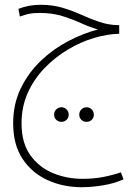

<svg xmlns="http://www.w3.org/2000/svg" viewBox="-20 -388 580 802"><path d="M321 394Q244 394 179 364.5Q114 335 74.5 276Q35 217 35 127Q35 46 67 -19.5Q99 -85 151 -134.5Q203 -184 265.5 -216.5Q328 -249 389 -265Q354 -275 318 -291.5Q282 -308 240 -321Q198 -334 146 -334Q119 -334 100.5 -330Q82 -326 63 -319L57 -351Q100 -368 150 -368Q200 -368 241.5 -355.5Q283 -343 320.5 -326Q358 -309 395 -296.5Q432 -284 471 -283H478V-247Q429 -246 373 -229.5Q317 -213 263.5 -181Q210 -149 166 -103.5Q122 -58 96 0Q70 58 70 127Q70 209 106.5 260Q143 311 201 335Q259 359 325 359Q371 359 410 351.5Q449 344 485 332L496 361Q456 379 408.5 386.5Q361 394 321 394ZM342 121Q329 121 320 112.5Q311 104 311 91Q311 78 320 69Q329 60 342 60Q354 60 363 69Q372 78 372 91Q372 104 363 112.5Q354 121 342 121ZM237 121Q224 121 215 112.5Q206 104 206 91Q206 78 215 69Q224 60 237 60Q249 60 258 69Q267 78 267 91Q267 104 258 112.5Q249 121 237 121Z"/></svg>

Font: Noto Sans Arabic Cond ExtLt
Style: Regular
Weight: 200
Width: 3
Designer: Monotype Design Team, Nadine Chahine, Nizar Qandah and Khaled Hosny
Foundry: Monotype Imaging Inc.
Version: Version 2.012; ttfautohint (v1.8.4.7-5d5b)